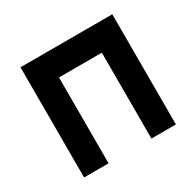

<svg xmlns="http://www.w3.org/2000/svg" viewBox="-127 -705 868 849"><g transform="rotate(-30 307.5 -281.0)"><path d="M541.7 -562.5V0H416.7V-438.5H197.9V0H72.9V-562.5Z"/></g></svg>

Font: Vladivostok Bold
Style: Regular
Weight: 700
Width: 4
Designer: Michael Sharanda
Foundry: Michael Sharanda
Version: Version 1.005